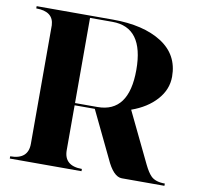

<svg xmlns="http://www.w3.org/2000/svg" viewBox="-75 -744 864 824"><g transform="rotate(10 356.5 -332.0)"><path d="M19.5 -664.1H351.6Q485.4 -664.1 564.9 -613.3Q644.5 -562.5 644.5 -466.8Q644.5 -411.1 604.5 -366.2Q564.5 -321.3 496.1 -296.9L602.5 -76.2Q618.2 -43.9 632.8 -29.3Q652.3 -9.8 693.4 -9.8V0H507.8Q470.7 0 438.5 -72.3L341.8 -273.4H253.9V-78.1Q253.9 -9.8 332 -9.8V0H19.5V-9.8Q97.7 -9.8 97.7 -78.1V-594.7Q94.7 -654.3 19.5 -654.3ZM253.9 -654.3V-283.2H351.6Q488.3 -283.2 488.3 -468.8Q488.3 -654.3 351.6 -654.3Z"/></g></svg>

Font: spinweradBold
Style: Regular
Weight: 700
Width: 7
Version: Version 0.3 ; ttfautohint (v1.2) -l 8 -r 50 -G 200 -x 14 -D 